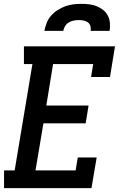

<svg xmlns="http://www.w3.org/2000/svg" viewBox="-20 -975 640 995"><path d="M1 0V-92H56L148 -643H104V-735H576L550 -576H452L463 -643H255L220 -428H439L424 -336H205L164 -92H372L383 -159H481L454 0ZM210 -815Q214 -836 222 -856.5Q230 -877 245 -894Q260 -911 279 -923Q298 -935 318.5 -942.5Q339 -950 360 -952.5Q381 -955 402 -955Q423 -955 443.5 -952.5Q464 -950 482 -942.5Q500 -935 515 -923Q530 -911 539 -893.5Q548 -876 549.5 -855.5Q551 -835 548 -815H450Q452 -828 448.5 -840Q445 -852 435.5 -859Q426 -866 413.5 -868.5Q401 -871 388 -871Q375 -871 362 -868.5Q349 -866 337 -859Q325 -852 317.5 -840Q310 -828 308 -815Z"/></svg>

Font: Iosevka Etoile SmBdObl
Style: Regular
Weight: 600
Italic angle: -9°
Designer: Belleve Invis
Foundry: Belleve Invis
Version: Version 15.5.2; ttfautohint (v1.8.4)